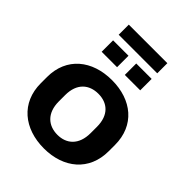

<svg xmlns="http://www.w3.org/2000/svg" viewBox="-237 -975 1114 1114"><g transform="rotate(45 319.5 -418.0)"><path d="M320.8 10.7C482.9 10.7 598.6 -84.5 598.6 -244.1V-295.4C598.6 -455.6 482.9 -549.3 320.8 -549.3C158.2 -549.3 41 -455.6 41 -295.4V-244.1C41 -84.5 158.2 10.7 320.8 10.7ZM288.1 -623V-716.8H161.6V-623ZM478 -623V-716.8H351.6V-623ZM478 -762.7V-845.7H161.6V-762.7ZM320.8 -100.6C246.6 -100.6 189.5 -146.5 189.5 -244.1V-295.4C189.5 -393.1 246.6 -437.5 320.8 -437.5C394.5 -437.5 450.2 -393.1 450.2 -295.4V-244.1C450.2 -147 394.5 -100.6 320.8 -100.6Z"/></g></svg>

Font: Winston
Style: Bold
Weight: 700
Designer: Vernon Adams, Kim Jin-seong, David Berlow, Cristiano Sobral
Foundry: The Winston Project Authors
Version: Version 3.004